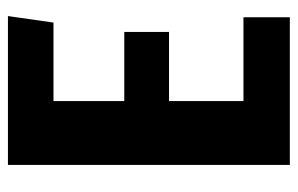

<svg xmlns="http://www.w3.org/2000/svg" viewBox="-150 -582 733 472"><g transform="rotate(-90 216.0 -346.5)"><path d="M412 -693 396 -581H203V-407H373V-297H203V-114H409V0H46V-693Z"/></g></svg>

Font: Fira Sans Extra Condensed
Style: Bold
Weight: 700
Width: 1
Designer: Carrois Corporate & Edenspiekermann AG
Foundry: Carrois Corporate GbR & Edenspiekermann AG
Version: Version 4.203